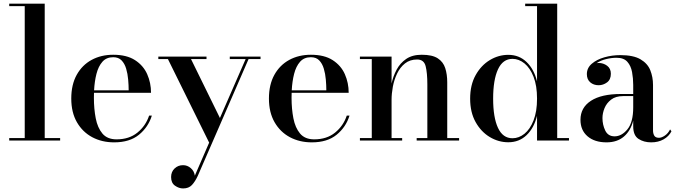

<svg xmlns="http://www.w3.org/2000/svg" viewBox="-20 -770 3704 1052"><path d="M30.5 -13.5H115.5V-736.5H30.5V-750H225V-13.5H309.5V0H30.5Z M812 -136.5Q792.5 -73.5 741.5 -31.8Q690.5 10 605.5 10Q538.5 10 485.5 -18.2Q432.5 -46.5 401.5 -100.2Q370.5 -154 370.5 -230Q370.5 -306 400.2 -359.8Q430 -413.5 482 -441.8Q534 -470 600.5 -470Q674 -470 719.8 -440.5Q765.5 -411 786.5 -363.5Q807.5 -316 807.5 -261.5H495Q494.5 -248 494.5 -234Q494.5 -174 504.5 -122Q514.5 -70 541.2 -38.2Q568 -6.5 618.5 -6.5Q687.5 -6.5 733 -43.5Q778.5 -80.5 797 -136.5ZM600.5 -456.5Q563 -456.5 541 -431.5Q519 -406.5 508.5 -365.2Q498 -324 495.5 -275H685Q685 -303 682.2 -334.5Q679.5 -366 671.2 -393.8Q663 -421.5 646.2 -439Q629.5 -456.5 600.5 -456.5Z M1111.5 -446.5H1026.5L1185 -123.5L1326 -446.5H1239V-460H1407.5V-446.5H1342L1063.5 194Q1049 225 1031.5 243.8Q1014 262.5 983 262.5Q960.5 262.5 939 247.5Q917.5 232.5 917.5 200Q917.5 171.5 936.5 153.2Q955.5 135 983 135Q1006.5 135 1025.2 151Q1044 167 1047.5 192.5L1126 11.5L900 -446.5H847.5V-460H1111.5Z M1895 -136.5Q1875.5 -73.5 1824.5 -31.8Q1773.5 10 1688.5 10Q1621.5 10 1568.5 -18.2Q1515.5 -46.5 1484.5 -100.2Q1453.5 -154 1453.5 -230Q1453.5 -306 1483.2 -359.8Q1513 -413.5 1565 -441.8Q1617 -470 1683.5 -470Q1757 -470 1802.8 -440.5Q1848.5 -411 1869.5 -363.5Q1890.5 -316 1890.5 -261.5H1578Q1577.5 -248 1577.5 -234Q1577.5 -174 1587.5 -122Q1597.5 -70 1624.2 -38.2Q1651 -6.5 1701.5 -6.5Q1770.5 -6.5 1816 -43.5Q1861.5 -80.5 1880 -136.5ZM1683.5 -456.5Q1646 -456.5 1624 -431.5Q1602 -406.5 1591.5 -365.2Q1581 -324 1578.5 -275H1768Q1768 -303 1765.2 -334.5Q1762.5 -366 1754.2 -393.8Q1746 -421.5 1729.2 -439Q1712.5 -456.5 1683.5 -456.5Z M1952 -13.5H2017V-446.5H1952V-460H2125.5V-312.5Q2134 -352 2153 -388Q2172 -424 2205.5 -447Q2239 -470 2291 -470Q2348.5 -470 2378.5 -450.5Q2408.5 -431 2419.5 -396.8Q2430.5 -362.5 2430.5 -319V-13.5H2495.5V0H2263V-13.5H2321.5V-307.5Q2321.5 -370.5 2312.2 -407.2Q2303 -444 2265.5 -444Q2226 -444 2199 -422.5Q2172 -401 2155.8 -367Q2139.5 -333 2132.5 -295Q2125.5 -257 2125.5 -223.5V-13.5H2183.5V0H1952Z M3097.5 -13.5V0H2922.5V-135.5Q2906 -68.5 2865.2 -29.5Q2824.5 9.5 2765 9.5Q2711.5 9.5 2663.8 -19Q2616 -47.5 2586 -101Q2556 -154.5 2556 -229.5Q2556 -304.5 2586 -358.2Q2616 -412 2663.8 -440.8Q2711.5 -469.5 2765 -469.5Q2824.5 -469.5 2865.2 -430.2Q2906 -391 2922.5 -324V-736.5H2857.5V-750H3033V-13.5ZM2922.5 -229.5Q2922.5 -300.5 2903.5 -349Q2884.5 -397.5 2853.8 -422.5Q2823 -447.5 2788 -447.5Q2735 -447.5 2708.5 -390Q2682 -332.5 2682 -229.5Q2682 -126.5 2708.5 -69.5Q2735 -12.5 2788 -12.5Q2823 -12.5 2853.8 -37.2Q2884.5 -62 2903.5 -110.5Q2922.5 -159 2922.5 -229.5Z M3382 -255H3449.5V-304.5Q3449.5 -340.5 3443.2 -374.8Q3437 -409 3417.5 -431.2Q3398 -453.5 3358 -453.5Q3331 -453.5 3301 -446.2Q3271 -439 3249 -424Q3254.5 -425 3260 -425Q3286 -425 3306.5 -409.8Q3327 -394.5 3327 -366Q3327 -334 3306 -318.5Q3285 -303 3260 -303Q3232.5 -303 3214 -319Q3195.5 -335 3195.5 -364Q3195.5 -397.5 3222.5 -420.8Q3249.5 -444 3291.5 -456Q3333.5 -468 3379 -468Q3450.5 -468 3489.5 -445Q3528.5 -422 3543.2 -384.8Q3558 -347.5 3558 -304.5V-55.5Q3558 -38.5 3564.8 -26.8Q3571.5 -15 3591 -15Q3605 -15 3623 -27.2Q3641 -39.5 3651.5 -61L3659 -50.5Q3645 -23 3616 -6.5Q3587 10 3548 10Q3507.5 10 3478.5 -9Q3449.5 -28 3449.5 -77.5V-109Q3435.5 -53.5 3398.5 -21.8Q3361.5 10 3303 10Q3238 10 3199.2 -23.2Q3160.5 -56.5 3160.5 -113.5Q3160.5 -180.5 3218 -217.8Q3275.5 -255 3382 -255ZM3347.5 -23Q3386 -23 3417.8 -61.5Q3449.5 -100 3449.5 -182V-243.5H3395Q3353.5 -243.5 3328.5 -224.2Q3303.5 -205 3292.2 -177.2Q3281 -149.5 3281 -123Q3281 -86.5 3296.2 -54.8Q3311.5 -23 3347.5 -23Z"/></svg>

Font: Bodoni* 16 Medium
Style: Regular
Weight: 500
Version: Version 2.2